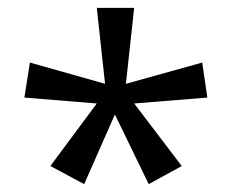

<svg xmlns="http://www.w3.org/2000/svg" viewBox="-20 -780 592 488"><path d="M321 -760 300 -567 494 -621 507 -532 321 -517 442 -358 358 -312 272 -489 194 -312 108 -358 226 -517 42 -532 56 -621 247 -567 226 -760Z"/></svg>

Font: Stephens Clock
Style: Regular
Weight: 400
Designer: Peter Wiegel (catfonts.de) with slight modifications by DT1.org
Version: Version 0.9.1